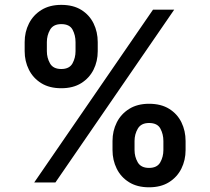

<svg xmlns="http://www.w3.org/2000/svg" viewBox="-20 -768 884 808"><path d="M453.5 -136.4V-174.7Q453.5 -217 471.4 -252.7Q489.3 -288.4 523.8 -309.8Q558.2 -331.3 607.2 -331.3Q657.7 -331.3 691.9 -310Q726.2 -288.7 743.6 -253Q761 -217.3 761 -174.7V-136.4Q761 -94.1 743.3 -58.4Q725.5 -22.7 691.2 -1.2Q657 20.2 607.2 20.2Q557.5 20.2 523.1 -1.2Q488.6 -22.7 471.1 -58.4Q453.5 -94.1 453.5 -136.4ZM83.8 -552.6V-590.9Q83.8 -633.5 101.9 -669.2Q120 -704.9 154.5 -726.2Q188.9 -747.5 237.9 -747.5Q288.4 -747.5 322.4 -726.2Q356.5 -704.9 373.9 -669.2Q391.3 -633.5 391.3 -590.9V-552.6Q391.3 -509.9 373.6 -474.6Q355.8 -439.3 321.7 -418Q287.6 -396.7 237.9 -396.7Q187.9 -396.7 153.6 -418Q119.3 -439.3 101.6 -474.8Q83.8 -510.3 83.8 -552.6ZM123.9 0 623.9 -727.3H713.1L213.1 0ZM546.2 -174.7V-136.4Q546.2 -108.3 559.7 -84.9Q573.2 -61.4 607.2 -61.4Q641.3 -61.4 654.5 -84.9Q667.6 -108.3 667.6 -136.4V-174.7Q667.6 -203.1 655 -226.7Q642.4 -250.4 607.2 -250.4Q573.9 -250.4 560 -226.7Q546.2 -203.1 546.2 -174.7ZM177.2 -590.9V-552.6Q177.2 -524.5 190.5 -501.1Q203.8 -477.6 237.9 -477.6Q272 -477.6 285 -501.1Q297.9 -524.5 297.9 -552.6V-590.9Q297.9 -619.3 285.5 -642.9Q273.1 -666.5 237.9 -666.5Q204.2 -666.5 190.7 -642.8Q177.2 -619 177.2 -590.9Z"/></svg>

Font: Inter Zeller Semi Bold
Style: Regular
Weight: 600
Designer: Rasmus Andersson; Joe Bland
Foundry: zeller
Version: Version 3.015;git-dec3a8cb1